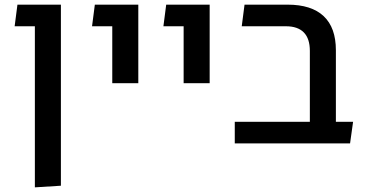

<svg xmlns="http://www.w3.org/2000/svg" viewBox="-20 -617 1571 826"><path d="M130 189V-597H242V182ZM43 -504 55 -597H204V-504Z M463 -259V-597H575V-259ZM376 -504 388 -597H527V-504Z M770 -259V-597H882V-259ZM683 -504 695 -597H834V-504Z M1313 0V-398Q1313 -451 1287 -477.5Q1261 -504 1210 -504H1020L1032 -597H1217Q1320 -597 1372.5 -547.5Q1425 -498 1425 -401V-82Q1420 -61 1406 -40.5Q1392 -20 1377 0ZM990 0V-93H1499L1486 0Z"/></svg>

Font: Noto Sans Hebrew Thin Medium
Style: Regular
Weight: 500
Version: Version 3.001